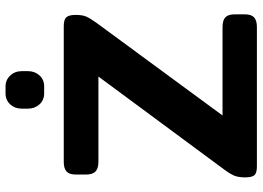

<svg xmlns="http://www.w3.org/2000/svg" viewBox="-144 -780 925 676"><g transform="rotate(-90 318.0 -442.5)"><path d="M273 -806V-828Q273 -852 288 -868.5Q303 -885 327 -885H351Q374 -885 389.5 -868.5Q405 -852 405 -828V-806Q405 -782 390 -765.5Q375 -749 351 -749H327Q303 -749 288 -765.5Q273 -782 273 -806ZM31 -41Q31 -63 36 -77Q41 -91 57 -113L386 -558H86Q62 -558 51.5 -568.5Q41 -579 41 -601V-638Q41 -660 51.5 -670Q62 -680 86 -680H564Q587 -680 595 -670.5Q603 -661 603 -639Q603 -616 598 -603Q593 -590 576 -566L249 -121H560Q584 -121 594.5 -111Q605 -101 605 -78V-42Q605 -20 594.5 -10Q584 0 560 0H69Q46 0 38.5 -9Q31 -18 31 -41Z"/></g></svg>

Font: Mitr Medium
Style: Regular
Weight: 500
Designer: Thanarat Vachiruckul
Foundry: Cadson Demak
Version: Version 1.003